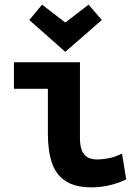

<svg xmlns="http://www.w3.org/2000/svg" viewBox="-20 -794 600 826"><path d="M374 12Q303 12 261.5 -15.5Q220 -43 203 -94.5Q186 -146 186 -218V-412H40V-526H324V-200Q324 -169 331.5 -148.5Q339 -128 355.5 -118Q372 -108 399 -108Q417 -108 444 -112.5Q471 -117 505 -133L523 -22Q495 -9 469 -1.5Q443 6 419 9Q395 12 374 12ZM261 -571 106 -708 161 -774 261 -697 361 -774 418 -708Z"/></svg>

Font: Ubuntu Sans Mono
Style: Regular
Weight: 400
Monospace: yes
Designer: Dalton Maag Ltd
Foundry: Dalton Maag Ltd
Version: Version 1.006